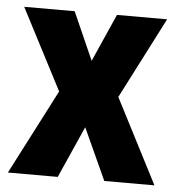

<svg xmlns="http://www.w3.org/2000/svg" viewBox="-45 -591 582 633"><g transform="rotate(5 246.5 -274.5)"><path d="M149 -281 10 -549H177L247 -391L317 -549H483L345 -280L489 0H323L245 -171L169 0H4Z"/></g></svg>

Font: Noto Sans Sinhala Condensed ExtraBold
Style: Regular
Weight: 800
Width: 3
Designer: Jelle Bosma - Monotype Design Team
Foundry: Monotype Imaging Inc.
Version: Version 2.006; ttfautohint (v1.8.4.7-5d5b)